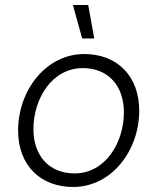

<svg xmlns="http://www.w3.org/2000/svg" viewBox="-20 -740 628 764"><path d="M271 4C425 4 534 -142 534 -299C534 -439 445 -525 315 -525C162 -525 52 -379 52 -221C52 -81 142 4 271 4ZM277 -50C175 -50 113 -121 113 -226C113 -348 187 -469 310 -469C411 -469 473 -398 473 -293C473 -172 399 -50 277 -50ZM307 -587H355L331 -720H270Z"/></svg>

Font: Fixel Text 20240404 Light
Style: Italic
Weight: 300
Width: 4
Italic angle: -10°
Designer: AlfaBravo + MacPaw
Foundry: Kyrylo Tkachov, Marchela Mozhyna, Serhii Makarenko, Maria Weinstein, Zakhar Kryvoshyya
Version: Version 1.211;Glyphs 3.2 (3225)